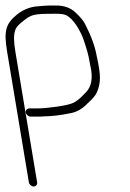

<svg xmlns="http://www.w3.org/2000/svg" viewBox="-29 -507 473 698"><path d="M106 156 26.9 -319C21 -354.3 20.5 -379.3 25.4 -394C27 -403.5 34.7 -413.9 48.6 -425.1C85.6 -455.1 88.2 -457 174 -457C190.7 -457 202.6 -455.5 209.7 -452.5C238 -440.6 265.4 -392.4 276.4 -358C286 -327.9 291.5 -315.3 299 -270C309.6 -225.5 304.4 -192.7 283.4 -171.5C268.5 -156.4 257.3 -142.9 237 -132.9C216.8 -122.9 142 -113 109.2 -113H77.2C69.3 -113 63.4 -105.9 64.7 -98C66 -90.1 74.3 -83 82.2 -83H114.2C119.5 -83 124.8 -83.3 130 -84C158 -84 191.3 -88 230 -96C251.6 -100.5 271.4 -112.1 289.2 -131C307 -146.9 318.1 -159.9 322.5 -169.9C338 -204.8 338.5 -232.6 322.4 -304C316.8 -337.2 302.7 -376 280 -420.3C274.1 -431.9 262.3 -445.9 244.7 -462.3C227.1 -478.8 203.8 -487 174.9 -487H154.9C145.6 -487 133.7 -486.3 119.2 -485C108.4 -484 108.4 -484 97.6 -483C73 -479.1 51 -469.2 31.6 -453.1C-8.5 -420.2 -15.6 -393.9 -3.1 -319L76 156C77.3 163.9 85.6 171 93.5 171C101.4 171 107.3 163.9 106 156Z"/></svg>

Font: MewTooHand
Style: Lta
Weight: 400
Designer: Mew Too, Robert Jablonski
Version: Version 0.77